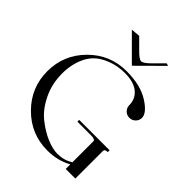

<svg xmlns="http://www.w3.org/2000/svg" viewBox="-236 -994 1129 1129"><g transform="rotate(45 329.0 -429.5)"><path d="M202 -854 258 -859 319 -798Q355 -761 372 -761Q389 -761 426 -798L487 -859L503 -854L352 -704ZM506 -230Q506 -245 472 -245H358V-260H611V-245Q586 -245 586 -230V0H506V-38Q438 0 353 0Q216 0 119.5 -97Q23 -194 23 -330Q23 -466 119.5 -563Q216 -660 353 -660Q468 -660 539 -615.5Q610 -571 611 -530Q611 -508 595.5 -492.5Q580 -477 558 -477Q536 -477 520.5 -492.5Q505 -508 505 -530Q505 -581 466.5 -613Q428 -645 353 -645Q279 -645 215 -613Q152 -582 123 -520Q94 -458 94 -383Q94 -297 128.5 -225.5Q163 -154 214 -113Q265 -72 316.5 -50Q368 -28 409 -28Q462 -28 506 -55Z"/></g></svg>

Font: kawoszeh
Style: Medium
Weight: 500
Version: Version 000.030